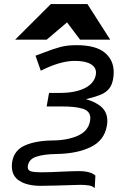

<svg xmlns="http://www.w3.org/2000/svg" viewBox="-20 -784 640 965"><path d="M385 145Q226 150 185 150Q118.5 150 79 125.8Q39.5 101.5 39.5 51.5Q39.5 39.5 41.5 28Q51.5 -29 104.8 -52.8Q158 -76.5 241 -78Q316 -78 369.8 -101.2Q423.5 -124.5 432.5 -176Q434 -183.5 434 -189.5Q434 -225 397.5 -237Q361 -249 291.5 -249H214.5L226.5 -317H280.5Q358.5 -317 406.2 -341Q454 -365 461.5 -408Q462.5 -415 462.5 -419Q462.5 -446.5 435.2 -462.2Q408 -478 356 -478Q282.5 -478 185 -428.5L158.5 -504L201 -520Q247 -538 282.5 -547.5Q318 -557 363.5 -557Q461.5 -557 506.5 -519.5Q551.5 -482 551.5 -421.5Q551.5 -404.5 548.5 -387Q543 -356 527.8 -337.8Q512.5 -319.5 488.8 -309.2Q465 -299 424 -288.5L412 -285.5Q464 -271 491.8 -244.5Q519.5 -218 519.5 -176Q519.5 -166 517 -151Q504 -77.5 435.2 -44.5Q366.5 -11.5 263.5 -10Q199.5 -9 162.5 3.5Q125.5 16 120 49Q119.5 51.5 119.5 56Q119.5 72.5 135.8 77.2Q152 82 186 82Q230.5 82 294.5 78.5Q317.5 77.5 338 76.8Q358.5 76 375 76Q407.5 76 428.5 82.2Q449.5 88.5 459.5 98.5L456 161.5Q445 151 426.2 148Q407.5 145 385 145ZM235.5 -763.5H419.5L534 -584.5H382.5L317 -671.5L214.5 -584.5H56Z"/></svg>

Font: JuliaMono Black
Style: Italic
Weight: 900
Italic angle: -9°
Monospace: yes
Designer: cormullion
Foundry: corm
Version: Version 0.057; ttfautohint (v1.8.4)